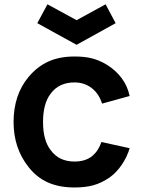

<svg xmlns="http://www.w3.org/2000/svg" viewBox="-20 -834 640 870"><path d="M195 -814.5 327 -742.5 458.5 -814.5 504 -729 327 -631 149 -729ZM442.5 -364.5Q428 -410 396 -434.5Q362.5 -460.5 317.5 -460.5Q247 -460.5 209.5 -409.5Q175 -365 175 -281Q175 -198 209.5 -154Q247 -102 317.5 -102Q367 -102 398 -127Q426 -150.5 439.5 -190.5L567.5 -162.5Q556 -123 532.2 -88Q508.5 -53 477 -30Q458.5 -17.5 440.5 -8.8Q422.5 0 404.5 5Q368.5 15.5 317.5 15.5Q248.5 15.5 197.2 -7.2Q146 -30 109.5 -77Q41.5 -162 41.5 -281Q41.5 -404 109.5 -485.5Q149 -532.5 199.2 -555.2Q249.5 -578 318.5 -578Q364 -578 397 -569.5Q430.5 -561 464.5 -540.5Q503.5 -516.5 530.5 -481Q557.5 -445.5 567.5 -399Z"/></svg>

Font: Russisch Sans
Style: Bold
Weight: 700
Designer: Michael Sharanda (font) & Cristiano Sobral (main changes)
Foundry: Michael Sharanda
Version: Version 2.00;September 8, 2020;FontCreator 13.0.0.2681 64-bi